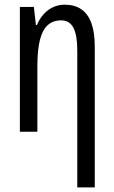

<svg xmlns="http://www.w3.org/2000/svg" viewBox="-20 -566 491 825"><path d="M258.3 -545.9Q300.3 -545.9 329.1 -526.4Q357.9 -506.8 372.6 -466.8Q387.2 -426.8 387.2 -365.2V239.3H312V-350.1Q312 -415 295.4 -446.8Q278.8 -478.5 242.7 -478.5Q208 -478.5 185.3 -458.3Q162.6 -438 151.6 -394.8Q140.6 -351.6 140.6 -282.7V0H65.4V-536.1H125.5L134.3 -458.5H138.7Q149.9 -485.4 167.5 -504.9Q185.1 -524.4 208 -535.2Q231 -545.9 258.3 -545.9Z"/></svg>

Font: Open Sans Condensed
Style: Regular
Weight: 400
Width: 3
Designer: Monotype Design Team
Foundry: Monotype Imaging Inc.
Version: Version 3.000